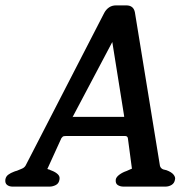

<svg xmlns="http://www.w3.org/2000/svg" viewBox="-28 -693 728 713"><path d="M462 -66 447 -179Q446 -188 436 -188H218Q208 -188 205 -185.5Q202 -183 200 -180L149 -68L148 -67V-66Q150 -64 152 -64Q154 -64 156 -63Q159 -61 165 -59Q178 -54 186.5 -46Q195 -38 193 -27Q191 -12 179.5 -6Q168 0 156 0H19Q6 0 -2 -6.5Q-10 -13 -8 -27Q-6 -38 3 -44.5Q12 -51 23 -55Q27 -57 35 -59Q44 -63 53 -66.5Q62 -70 67 -78L359 -645Q366 -658 377 -665.5Q388 -673 403 -673H441Q468 -673 473 -647L566 -77Q567 -72 572 -67.5Q577 -63 590 -61Q609 -54 616.5 -44.5Q624 -35 622 -27Q620 -13 609.5 -6.5Q599 0 586 0H431Q418 0 409 -6Q400 -12 402 -27Q404 -36 415.5 -44.5Q427 -53 442 -58Q447 -60 451 -62Q455 -64 460 -66Q461 -67 461.5 -66Q462 -65 462 -66ZM433 -259V-262L389 -537L243 -261Q241 -257 241 -257L243 -259Z"/></svg>

Font: Jura
Style: Bold Italic
Weight: 700
Designer: Ed Merritt
Foundry: Ten by Twenty
Version: Version 1.007